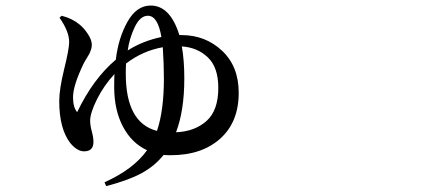

<svg xmlns="http://www.w3.org/2000/svg" viewBox="-20 -585 1540 679"><path d="M602.5 -117.2Q668.9 -120.1 710.4 -157.2Q752 -194.3 752 -274.4Q752 -346.7 715.3 -381.8Q678.7 -417 623 -420.9Q631.8 -373 631.8 -307.6Q631.8 -193.4 602.5 -117.2ZM424.8 -324.2Q424.8 -150.4 535.2 -122.1Q559.6 -194.3 559.6 -306.6Q559.6 -359.4 555.7 -418Q484.4 -405.3 425.8 -360.4Q424.8 -348.6 424.8 -324.2ZM431.6 -406.2 432.6 -407.2Q485.4 -440.4 550.8 -454.1Q538.1 -529.3 502.9 -529.3Q475.6 -529.3 456.5 -489.3Q437.5 -449.2 431.6 -406.2ZM614.3 -460.9H622.1Q706.1 -460.9 765.1 -405.8Q824.2 -350.6 824.2 -256.8Q824.2 -153.3 758.8 -94.7Q693.4 -36.1 584 -36.1Q566.4 -36.1 558.6 -37.1Q527.3 2 481 27.3Q434.6 52.7 355.5 73.2L349.6 59.6Q452.1 13.7 500 -53.7Q445.3 -79.1 414.6 -137.7Q383.8 -196.3 383.8 -277.3Q383.8 -309.6 384.8 -323.2Q347.7 -283.2 323.2 -234.4Q298.8 -185.5 298.8 -158.2Q298.8 -141.6 304.7 -120.1Q310.5 -98.6 310.5 -83Q310.5 -49.8 277.3 -49.8Q252.9 -49.8 228.5 -79.1Q189.5 -129.9 189.5 -227.5Q189.5 -269.5 207 -340.8Q224.6 -412.1 224.6 -436.5Q224.6 -473.6 190.4 -522.5L198.2 -529.3Q236.3 -519.5 261.7 -498Q277.3 -485.4 291 -464.4Q304.7 -443.4 304.7 -426.8Q304.7 -418 301.8 -409.2Q298.8 -400.4 296.4 -395.5Q293.9 -390.6 286.6 -378.9Q279.3 -367.2 277.3 -363.3Q238.3 -283.2 238.3 -241.2Q238.3 -205.1 252.9 -188.5Q309.6 -306.6 389.6 -374Q398.4 -450.2 430.7 -507.8Q462.9 -565.4 512.7 -565.4Q582 -565.4 614.3 -460.9Z"/></svg>

Font: Bpmf Zihi Serif SemiBold
Style: SemiBold
Weight: 600
Foundry: But Ko
Version: Version 1.320